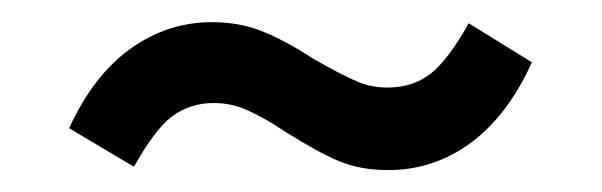

<svg xmlns="http://www.w3.org/2000/svg" viewBox="-20 -362 549 175"><path d="M43 -245.1Q64.9 -293 98.6 -317.4Q132.8 -341.8 172.9 -341.8Q199.2 -341.8 220.2 -333Q240.7 -324.7 266.1 -308.1Q291 -293.9 304.7 -288.1Q317.9 -282.2 333 -282.2Q356.4 -282.2 372.6 -294.9Q388.7 -307.6 407.2 -340.8L464.8 -305.2Q442.9 -256.8 409.2 -231.9Q375.5 -207 334 -207Q308.1 -207 288.6 -215.3Q270 -223.1 241.2 -241.2Q220.7 -254.9 205.1 -261.7Q190.9 -268.1 174.8 -268.1Q152.8 -268.1 136.2 -255.4Q120.6 -243.2 102.1 -210Z"/></svg>

Font: D-DIN Exp
Style: Regular
Weight: 400
Width: 7
Designer: Charles Nix
Foundry: Datto Inc.
Version: Version 1.00